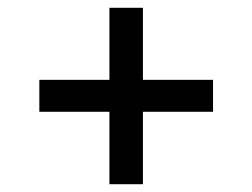

<svg xmlns="http://www.w3.org/2000/svg" viewBox="-20 -588 646 493"><path d="M261 -115V-568H347V-115ZM81 -301V-383H527V-301Z"/></svg>

Font: Montagu Slab 24pt
Style: Regular
Weight: 400
Designer: Florian Karsten
Foundry: Florian Karsten
Version: Version 1.000